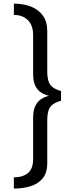

<svg xmlns="http://www.w3.org/2000/svg" viewBox="-20 -834 448 1087"><path d="M58.5 -749.5V-813.5Q111 -813.5 153.8 -797.2Q196.5 -781 222 -746.8Q247.5 -712.5 247.5 -658.5Q247.5 -631 247.5 -603.5Q247.5 -576 247.5 -548Q247.5 -519 247.5 -490.2Q247.5 -461.5 247.5 -432.5Q247.5 -397.5 254.2 -375.5Q261 -353.5 278 -340.5Q295 -327.5 325.5 -318.5V-263.5Q295 -255 278 -242Q261 -229 254.2 -207.2Q247.5 -185.5 247.5 -150V90Q247.5 144 222 175.2Q196.5 206.5 153.8 220Q111 233.5 58.5 233.5V170Q108 170 137.8 146Q167.5 122 167.5 66.5V-167.5Q167.5 -207.5 179.5 -233.2Q191.5 -259 213.8 -273.5Q236 -288 266.5 -293.5V-289.5Q236 -295.5 213.8 -309.5Q191.5 -323.5 179.5 -349.2Q167.5 -375 167.5 -415Q167.5 -444.5 167.5 -473.5Q167.5 -502.5 167.5 -531.5Q167.5 -557.5 167.5 -583.2Q167.5 -609 167.5 -635Q167.5 -690.5 137.8 -720Q108 -749.5 58.5 -749.5Z"/></svg>

Font: Epilogue
Style: Regular
Weight: 400
Designer: Tyler Finck
Foundry: Etcetera Type Co
Version: Version 2.112